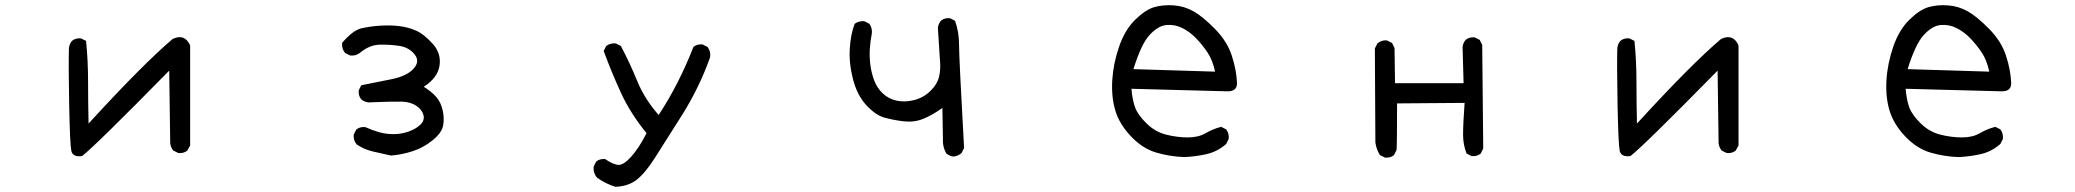

<svg xmlns="http://www.w3.org/2000/svg" viewBox="-20 -595 8040 744"><path d="M297.9 9.8Q261.7 14.6 256.3 -10.7Q251 -36.1 248 -192.4Q245.1 -348.6 247.1 -409.2Q249 -424.8 258.8 -436.5Q272.5 -448.2 293.9 -446.3L313.5 -436.5Q321.3 -358.4 321.3 -278.3Q321.3 -198.2 323.2 -116.2Q534.2 -346.7 649.4 -444.3Q696.3 -465.8 716.8 -418.9V-31.2L706.1 -11.7Q692.4 0 670.9 -2L651.4 -11.7Q641.6 -23.4 639.6 -40L635.7 -321.3Q346.7 -27.3 297.9 9.8Z M1495.1 7.8Q1460 0 1425.8 -7.8Q1391.6 -15.6 1362.3 -35.2Q1348.6 -51.8 1350.6 -73.2L1360.4 -92.8Q1374 -104.5 1395.5 -102.5Q1420.9 -90.8 1448.2 -83Q1475.6 -75.2 1504.9 -75.2Q1534.2 -75.2 1562.5 -85Q1590.8 -94.7 1608.4 -111.3Q1626 -127.9 1621.1 -148.4Q1616.2 -168.9 1593.8 -184.6Q1571.3 -200.2 1536.1 -201.2Q1501 -202.1 1407.2 -198.2Q1391.6 -200.2 1379.9 -210Q1368.2 -223.6 1370.1 -245.1L1379.9 -264.6Q1438.5 -276.4 1497.1 -288.1Q1555.7 -299.8 1582 -328.1Q1608.4 -356.4 1586.9 -383.8Q1565.4 -411.1 1528.3 -417Q1491.2 -422.9 1451.2 -421.9Q1411.1 -420.9 1374 -389.6Q1358.4 -377.9 1336.9 -379.9L1317.4 -389.6Q1303.7 -405.3 1305.7 -428.7Q1346.7 -477.5 1380.9 -485.4Q1415 -493.2 1454.6 -495.6Q1494.1 -498 1528.8 -493.7Q1563.5 -489.3 1593.8 -475.6Q1624 -461.9 1657.2 -424.8Q1690.4 -387.7 1683.1 -340.3Q1675.8 -293 1622.1 -258.8Q1653.3 -239.3 1670.9 -218.8Q1688.5 -198.2 1695.3 -168Q1702.1 -137.7 1697.3 -109.4Q1692.4 -81.1 1657.2 -52.2Q1622.1 -23.4 1581.1 -9.8Q1540 3.9 1495.1 7.8Z M2364.3 128.9Q2327.1 117.2 2293.9 93.8Q2278.3 76.2 2280.3 50.8L2290 31.2Q2303.7 19.5 2325.2 21.5Q2356.4 43 2376.5 43.9Q2396.5 44.9 2426.3 11.7Q2456.1 -21.5 2485.4 -79.1Q2422.9 -155.3 2385.7 -236.3Q2348.6 -317.4 2319.3 -397.5L2329.1 -417Q2344.7 -428.7 2366.2 -426.8L2385.7 -417Q2420.9 -350.6 2449.2 -281.2Q2477.5 -211.9 2532.2 -149.4Q2573.2 -211.9 2606.4 -277.3Q2639.6 -342.8 2667 -413.1Q2680.7 -424.8 2702.1 -422.9L2721.7 -413.1Q2735.4 -395.5 2731.4 -372.1Q2688.5 -252.9 2622.1 -147.9Q2555.7 -43 2518.1 16.1Q2480.5 75.2 2447.8 101.1Q2415 127 2364.3 128.9Z M3674.8 11.7Q3659.2 9.8 3647.5 0Q3631.8 -25.4 3633.8 -59.6L3631.8 -176.8Q3590.8 -147.5 3555.7 -133.8Q3520.5 -120.1 3480.5 -125Q3440.4 -129.9 3406.2 -139.6Q3372.1 -149.4 3336.9 -187.5Q3301.8 -225.6 3285.6 -287.1Q3269.5 -348.6 3272.9 -406.2Q3276.4 -463.9 3292 -502.9Q3307.6 -514.6 3329.1 -512.7L3348.6 -502.9Q3360.4 -487.3 3358.4 -465.8Q3352.5 -436.5 3350.6 -406.2Q3348.6 -376 3352.5 -344.7Q3356.4 -313.5 3367.2 -284.2Q3377.9 -254.9 3400.4 -233.4Q3422.9 -211.9 3454.1 -205.1Q3485.4 -198.2 3521.5 -207Q3557.6 -215.8 3585 -242.2Q3612.3 -268.6 3619.1 -298.8Q3626 -329.1 3622.1 -364.3L3614.3 -487.3Q3616.2 -502.9 3626 -514.6Q3639.6 -526.4 3661.1 -524.4L3680.7 -514.6Q3696.3 -471.7 3696.3 -421.9Q3696.3 -372.1 3715.8 -21.5L3706.1 -2Q3692.4 9.8 3674.8 11.7Z M4569.3 13.7Q4512.7 11.7 4460 -3.9Q4407.2 -19.5 4362.3 -66.9Q4317.4 -114.3 4301.8 -167Q4286.1 -219.7 4290 -284.2Q4293.9 -348.6 4316.4 -414.1Q4338.9 -479.5 4378.9 -518.6Q4418.9 -557.6 4453.1 -567.4Q4487.3 -577.1 4528.3 -574.2Q4569.3 -571.3 4605.5 -550.8Q4641.6 -530.3 4688.5 -482.4Q4735.4 -434.6 4753.4 -378.9Q4771.5 -323.2 4773.4 -272.5Q4773.4 -239.3 4733.4 -241.2L4364.3 -251Q4368.2 -206.1 4378.9 -177.7Q4389.6 -149.4 4422.9 -116.7Q4456.1 -84 4499 -73.2Q4542 -62.5 4583 -62.5Q4624 -62.5 4652.3 -79.1Q4680.7 -95.7 4711.9 -103.5L4731.4 -93.8Q4743.2 -78.1 4741.2 -56.6L4731.4 -37.1Q4698.2 -7.8 4656.2 2Q4614.3 11.7 4569.3 13.7ZM4688.5 -317.4Q4678.7 -362.3 4659.2 -391.6Q4639.6 -420.9 4615.2 -446.3Q4590.8 -471.7 4561.5 -486.3Q4532.2 -501 4500 -498Q4467.8 -495.1 4435.1 -460Q4402.3 -424.8 4372.1 -327.1Z M5346.7 15.6 5327.1 5.9Q5313.5 -15.6 5309.6 -43L5307.6 -407.2L5317.4 -426.8Q5333 -440.4 5354.5 -438.5L5374 -428.7L5383.8 -409.2L5385.7 -272.5H5651.4L5647.5 -413.1Q5649.4 -428.7 5659.2 -440.4Q5672.9 -452.1 5694.3 -450.2L5713.9 -440.4L5723.6 -420.9L5727.5 -19.5L5717.8 0Q5704.1 11.7 5682.6 9.8L5663.1 0Q5649.4 -33.2 5649.4 -73.7Q5649.4 -114.3 5655.3 -196.3L5393.6 -194.3Q5393.6 -33.2 5391.6 -13.7L5381.8 5.9Q5368.2 17.6 5346.7 15.6Z M6297.9 9.8Q6261.7 14.6 6256.3 -10.7Q6251 -36.1 6248 -192.4Q6245.1 -348.6 6247.1 -409.2Q6249 -424.8 6258.8 -436.5Q6272.5 -448.2 6293.9 -446.3L6313.5 -436.5Q6321.3 -358.4 6321.3 -278.3Q6321.3 -198.2 6323.2 -116.2Q6534.2 -346.7 6649.4 -444.3Q6696.3 -465.8 6716.8 -418.9V-31.2L6706.1 -11.7Q6692.4 0 6670.9 -2L6651.4 -11.7Q6641.6 -23.4 6639.6 -40L6635.7 -321.3Q6346.7 -27.3 6297.9 9.8Z M7569.3 13.7Q7512.7 11.7 7460 -3.9Q7407.2 -19.5 7362.3 -66.9Q7317.4 -114.3 7301.8 -167Q7286.1 -219.7 7290 -284.2Q7293.9 -348.6 7316.4 -414.1Q7338.9 -479.5 7378.9 -518.6Q7418.9 -557.6 7453.1 -567.4Q7487.3 -577.1 7528.3 -574.2Q7569.3 -571.3 7605.5 -550.8Q7641.6 -530.3 7688.5 -482.4Q7735.4 -434.6 7753.4 -378.9Q7771.5 -323.2 7773.4 -272.5Q7773.4 -239.3 7733.4 -241.2L7364.3 -251Q7368.2 -206.1 7378.9 -177.7Q7389.6 -149.4 7422.9 -116.7Q7456.1 -84 7499 -73.2Q7542 -62.5 7583 -62.5Q7624 -62.5 7652.3 -79.1Q7680.7 -95.7 7711.9 -103.5L7731.4 -93.8Q7743.2 -78.1 7741.2 -56.6L7731.4 -37.1Q7698.2 -7.8 7656.2 2Q7614.3 11.7 7569.3 13.7ZM7688.5 -317.4Q7678.7 -362.3 7659.2 -391.6Q7639.6 -420.9 7615.2 -446.3Q7590.8 -471.7 7561.5 -486.3Q7532.2 -501 7500 -498Q7467.8 -495.1 7435.1 -460Q7402.3 -424.8 7372.1 -327.1Z"/></svg>

Font: NaikaiFont
Style: Regular
Weight: 400
Version: Version 1.67